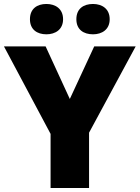

<svg xmlns="http://www.w3.org/2000/svg" viewBox="-20 -948 704 968"><path d="M131 -851C131 -799 167 -775 214 -775C259 -775 298 -799 298 -851C298 -904 259 -928 214 -928C167 -928 131 -904 131 -851ZM365 -851C365 -799 401 -775 449 -775C494 -775 533 -799 533 -851C533 -904 494 -928 449 -928C401 -928 365 -904 365 -851ZM332 -449 210 -714H0L235 -273V0H429V-279L664 -714H455Z"/></svg>

Font: Noto Sans Malayalam Black
Style: Regular
Weight: 900
Designer: Jelle Bosma - Monotype Design Team
Foundry: Monotype Imaging Inc.
Version: Version 2.104